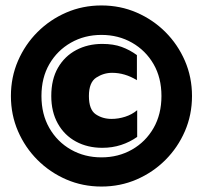

<svg xmlns="http://www.w3.org/2000/svg" viewBox="-20 -674 744 704"><path d="M352 10Q283 10 223 -16Q163 -42 117.5 -87.5Q72 -133 46 -193Q20 -253 20 -322Q20 -391 46 -451Q72 -511 117.5 -556.5Q163 -602 223 -628Q283 -654 352 -654Q421 -654 481 -628Q541 -602 586.5 -556.5Q632 -511 658 -451Q684 -391 684 -322Q684 -253 658 -193Q632 -133 586.5 -87.5Q541 -42 481 -16Q421 10 352 10ZM352 -97Q414 -97 464 -125.5Q514 -154 543 -204.5Q572 -255 572 -322Q572 -389 543 -439Q514 -489 464 -517.5Q414 -546 352 -546Q290 -546 240 -517.5Q190 -489 161 -439Q132 -389 132 -322Q132 -255 161 -204.5Q190 -154 240 -125.5Q290 -97 352 -97ZM355 -132Q301 -132 258.5 -155Q216 -178 192 -221Q168 -264 168 -322Q168 -383 192.5 -425.5Q217 -468 259.5 -490.5Q302 -513 355 -513Q396 -513 426 -502Q456 -491 482 -472V-380Q438 -407 391 -407Q360 -407 333 -389.5Q306 -372 306 -322Q306 -272 331 -255Q356 -238 389 -238Q414 -238 439 -246Q464 -254 483 -270V-172Q456 -153 424 -142.5Q392 -132 355 -132Z"/></svg>

Font: Kanit ExtraBold
Style: Regular
Weight: 800
Designer: Katatrad Team
Foundry: CadsonDemak
Version: Version 2.000; ttfautohint (v1.8.3)